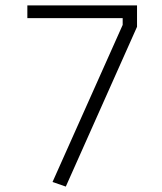

<svg xmlns="http://www.w3.org/2000/svg" viewBox="-20 -680 600 709"><path d="M81 -613V-660H486V-581L223 9L174 -8L433 -588V-613Z"/></svg>

Font: TitilliumText
Style: Light
Weight: 300
Designer: Accademia di Belle Arti di Urbino and others
Foundry: Accademia di Belle Arti di Urbino and others.
Version: Version 60.001